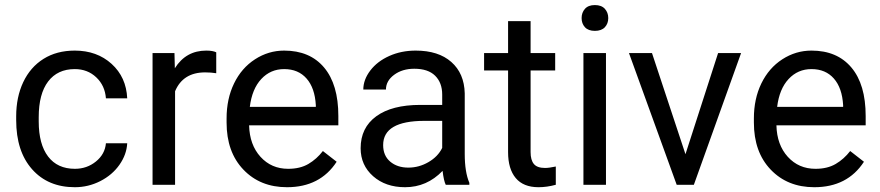

<svg xmlns="http://www.w3.org/2000/svg" viewBox="-20 -741 3528 770"><path d="M280.3 -64Q328.6 -64 364.7 -93.3Q400.9 -122.6 404.8 -166.5H490.2Q487.8 -121.1 459 -80.1Q430.2 -39.1 382.1 -14.6Q334 9.8 280.3 9.8Q172.4 9.8 108.6 -62.3Q44.9 -134.3 44.9 -259.3V-274.4Q44.9 -351.6 73.2 -411.6Q101.6 -471.7 154.5 -504.9Q207.5 -538.1 279.8 -538.1Q368.7 -538.1 427.5 -484.9Q486.3 -431.6 490.2 -346.7H404.8Q400.9 -397.9 366 -430.9Q331.1 -463.9 279.8 -463.9Q210.9 -463.9 173.1 -414.3Q135.3 -364.7 135.3 -271V-253.9Q135.3 -162.6 172.9 -113.3Q210.4 -64 280.3 -64Z M847.2 -447.3Q826.7 -450.7 802.7 -450.7Q713.9 -450.7 682.1 -375V0H591.8V-528.3H679.7L681.2 -467.3Q725.6 -538.1 807.1 -538.1Q833.5 -538.1 847.2 -531.2Z M1130.9 9.8Q1023.4 9.8 956.1 -60.8Q888.7 -131.3 888.7 -249.5V-266.1Q888.7 -344.7 918.7 -406.5Q948.7 -468.3 1002.7 -503.2Q1056.6 -538.1 1119.6 -538.1Q1222.7 -538.1 1279.8 -470.2Q1336.9 -402.3 1336.9 -275.9V-238.3H979Q981 -160.2 1024.7 -112.1Q1068.4 -64 1135.7 -64Q1183.6 -64 1216.8 -83.5Q1250 -103 1274.9 -135.3L1330.1 -92.3Q1263.7 9.8 1130.9 9.8ZM1119.6 -463.9Q1064.9 -463.9 1027.8 -424.1Q990.7 -384.3 981.9 -312.5H1246.6V-319.3Q1242.7 -388.2 1209.5 -426Q1176.3 -463.9 1119.6 -463.9Z M1767.6 0Q1759.8 -15.6 1754.9 -55.7Q1691.9 9.8 1604.5 9.8Q1526.4 9.8 1476.3 -34.4Q1426.3 -78.6 1426.3 -146.5Q1426.3 -229 1489 -274.7Q1551.8 -320.3 1665.5 -320.3H1753.4V-361.8Q1753.4 -409.2 1725.1 -437.3Q1696.8 -465.3 1641.6 -465.3Q1593.3 -465.3 1560.5 -440.9Q1527.8 -416.5 1527.8 -381.8H1437Q1437 -421.4 1465.1 -458.3Q1493.2 -495.1 1541.3 -516.6Q1589.4 -538.1 1647 -538.1Q1738.3 -538.1 1790 -492.4Q1841.8 -446.8 1843.8 -366.7V-123.5Q1843.8 -50.8 1862.3 -7.8V0ZM1617.7 -68.8Q1660.2 -68.8 1698.2 -90.8Q1736.3 -112.8 1753.4 -147.9V-256.3H1682.6Q1516.6 -256.3 1516.6 -159.2Q1516.6 -116.7 1544.9 -92.8Q1573.2 -68.8 1617.7 -68.8Z M2107.9 -656.2V-528.3H2206.5V-458.5H2107.9V-130.9Q2107.9 -99.1 2121.1 -83.3Q2134.3 -67.4 2166 -67.4Q2181.6 -67.4 2209 -73.2V0Q2173.3 9.8 2139.6 9.8Q2079.1 9.8 2048.3 -26.9Q2017.6 -63.5 2017.6 -130.9V-458.5H1921.4V-528.3H2017.6V-656.2Z M2410.2 0H2319.8V-528.3H2410.2ZM2312.5 -668.5Q2312.5 -690.4 2325.9 -705.6Q2339.4 -720.7 2365.7 -720.7Q2392.1 -720.7 2405.8 -705.6Q2419.4 -690.4 2419.4 -668.5Q2419.4 -646.5 2405.8 -631.8Q2392.1 -617.2 2365.7 -617.2Q2339.4 -617.2 2325.9 -631.8Q2312.5 -646.5 2312.5 -668.5Z M2729 -122.6 2859.9 -528.3H2952.1L2762.7 0H2693.8L2502.4 -528.3H2594.7Z M3245.6 9.8Q3138.2 9.8 3070.8 -60.8Q3003.4 -131.3 3003.4 -249.5V-266.1Q3003.4 -344.7 3033.4 -406.5Q3063.5 -468.3 3117.4 -503.2Q3171.4 -538.1 3234.4 -538.1Q3337.4 -538.1 3394.5 -470.2Q3451.7 -402.3 3451.7 -275.9V-238.3H3093.8Q3095.7 -160.2 3139.4 -112.1Q3183.1 -64 3250.5 -64Q3298.3 -64 3331.5 -83.5Q3364.7 -103 3389.6 -135.3L3444.8 -92.3Q3378.4 9.8 3245.6 9.8ZM3234.4 -463.9Q3179.7 -463.9 3142.6 -424.1Q3105.5 -384.3 3096.7 -312.5H3361.3V-319.3Q3357.4 -388.2 3324.2 -426Q3291 -463.9 3234.4 -463.9Z"/></svg>

Font: Vazir FD-UI
Style: Regular-FD-UI
Weight: 400
Designer: Saber Rastikerdar
Foundry: Saber Rastikerdar
Version: Version 30.1.0